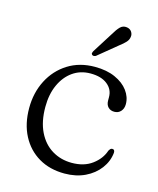

<svg xmlns="http://www.w3.org/2000/svg" viewBox="-104 -742 682 827"><g transform="rotate(15 237.0 -329.0)"><path d="M440.5 -346.5Q440.5 -327 429.5 -314.5Q418.5 -302 400.5 -302Q383 -302 372.8 -312.8Q362.5 -323.5 362.5 -342.5V-357Q362.5 -391.5 335.2 -413.2Q308 -435 260 -435Q215 -435 181 -411Q147 -387 127.8 -344.5Q108.5 -302 108.5 -245.5Q108.5 -180.5 130.8 -135Q153 -89.5 192 -65.8Q231 -42 280.5 -42Q335 -42 371 -68.8Q407 -95.5 419.5 -133.5Q423.5 -140 426.5 -142.8Q429.5 -145.5 434.5 -145.5Q440.5 -145.5 443 -141.2Q445.5 -137 445 -130.5Q441 -92 416.8 -59.8Q392.5 -27.5 352.8 -8.5Q313 10.5 262 10.5Q196 10.5 146.8 -18.5Q97.5 -47.5 70 -100Q42.5 -152.5 42.5 -223Q42.5 -291.5 71 -347Q99.5 -402.5 151 -435Q202.5 -467.5 271 -467.5Q323.5 -467.5 361.5 -450.5Q399.5 -433.5 420 -405.8Q440.5 -378 440.5 -346.5ZM304 -622.5Q317 -645 329.2 -657.5Q341.5 -670 359 -667.5Q373.5 -665.5 380.8 -654.8Q388 -644 386 -632Q384.5 -618.5 374.2 -607.5Q364 -596.5 348 -584.5L262 -514Q258 -512 253.5 -511.5Q249 -511 245.5 -514Q241.5 -517.5 242.8 -522.2Q244 -527 246.5 -531.5Z"/></g></svg>

Font: Fraunces 48pt Soft Wonky Light
Style: Regular
Weight: 300
Version: Version 1.000;[b76b70a41]